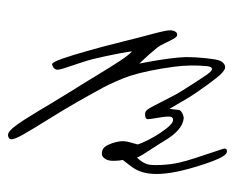

<svg xmlns="http://www.w3.org/2000/svg" viewBox="-93 -691 1040 793"><g transform="rotate(10 426.5 -294.5)"><path d="M877.9 -138.2Q877.4 -121.6 823.2 -89.8Q769 -58.1 710 -32.2Q616.7 8.3 556.2 3.9Q536.1 2.4 521 -2.7Q505.9 -7.8 487.1 -18.1Q468.3 -28.3 460 -32.2Q447.8 -26.9 427 -22.7Q406.2 -18.6 394 -22Q378.9 -26.9 374 -34.2Q369.1 -41.5 370.1 -54.2Q370.6 -73.7 404.3 -92.3Q438 -110.8 461.9 -109.9Q472.7 -109.9 488.8 -107.9Q504.9 -106 509.8 -106Q522 -111.8 547.6 -130.6Q573.2 -149.4 594.2 -169.9Q639.2 -213.4 636.2 -230Q634.3 -242.2 624 -242.2Q609.4 -242.2 573.5 -229.2Q537.6 -216.3 532.2 -215.8Q524.4 -215.3 520.5 -225.1Q516.6 -234.9 518.1 -244.1Q519.5 -252.4 542 -270.3Q564.5 -288.1 600.1 -314.5Q635.7 -340.8 655.8 -359.9Q663.6 -367.2 681.9 -383.8Q700.2 -400.4 710.4 -410.2Q720.7 -419.9 733.4 -432.1Q746.1 -444.3 752 -452.1Q757.8 -460 757.8 -463.9Q757.8 -476.1 733.9 -474.1Q665.5 -468.3 602.1 -448.2Q497.6 -415 430.2 -379.9Q403.8 -365.7 374.8 -345.9Q345.7 -326.2 329.1 -313.2Q312.5 -300.3 278.3 -272.2Q244.1 -244.1 233.9 -235.8Q192.4 -201.7 131.6 -147Q70.8 -92.3 37.1 -64.5Q3.4 -36.6 -9.8 -36.1Q-17.1 -36.1 -21.7 -43.9Q-26.4 -51.8 -23.9 -60.1Q-21.5 -69.8 -7.8 -85.9Q5.9 -102.1 30.5 -124.8Q55.2 -147.5 80.1 -169.2Q105 -190.9 140.9 -221.9Q176.8 -252.9 202.1 -275.9Q233.9 -305.2 288.3 -352.8Q342.8 -400.4 375.2 -430.9Q407.7 -461.4 419.9 -480Q413.6 -480 364 -460.9Q314.5 -441.9 268.1 -421.9Q245.6 -412.1 211.2 -393.1Q176.8 -374 154.1 -362.3Q131.3 -350.6 124 -352.1Q110.4 -355 104 -370.1Q102.5 -374 112.8 -382.3Q123 -390.6 142.8 -401.6Q162.6 -412.6 184.3 -423.6Q206.1 -434.6 233.9 -448.2Q260.7 -461.4 294.4 -477.1Q328.1 -492.7 370.4 -511.5Q412.6 -530.3 434.1 -540Q448.2 -546.4 469.7 -556.4Q491.2 -566.4 503.4 -572Q515.6 -577.6 529.8 -583.5Q543.9 -589.4 553.5 -592Q563 -594.7 569.8 -594.2Q579.1 -594.2 585.4 -590.1Q591.8 -585.9 591.8 -578.1Q591.8 -571.3 579.3 -561Q566.9 -550.8 548.1 -537.6Q529.3 -524.4 520 -514.2Q492.7 -482.9 458 -436Q459 -436.5 495.1 -450Q531.2 -463.4 572 -476.6Q612.8 -489.7 644 -496.1Q679.2 -502.4 723.1 -505.6Q767.1 -508.8 782.2 -505.9Q794.4 -503.4 802.5 -496.1Q810.5 -488.8 810.1 -478Q809.6 -470.7 802.2 -458.7Q794.9 -446.8 778.8 -429.2Q762.7 -411.6 752.2 -400.4Q741.7 -389.2 719.7 -367.7Q713.4 -361.3 710 -357.9Q689.5 -337.4 653.3 -307.4Q617.2 -277.3 613.8 -273.9Q632.8 -273.9 649.9 -275.9Q659.2 -277.3 668.2 -265.6Q677.2 -253.9 678.2 -244.1Q681.2 -196.8 618.2 -142.1Q600.6 -127 578.6 -106.2Q556.6 -85.4 542 -72.3Q527.3 -59.1 516.1 -51.8Q541.5 -34.7 565.9 -32.2Q580.6 -30.8 619.4 -39.3Q658.2 -47.9 691.9 -62Q714.8 -71.3 757.1 -93.8Q799.3 -116.2 831.3 -133.8Q863.3 -151.4 866.2 -151.9Q872.6 -152.3 875.2 -148.9Q877.9 -145.5 877.9 -138.2Z"/></g></svg>

Font: Gogol
Style: Regular
Weight: 400
Italic angle: -48°
Designer: Gennady Fridman
Foundry: ParaType Ltd
Version: Version 1.001